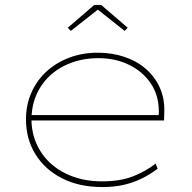

<svg xmlns="http://www.w3.org/2000/svg" viewBox="-20 -746 778 776"><path d="M393 10Q300 10 230.5 -25.5Q161 -61 123 -123Q85 -185 85 -263Q85 -323 107.5 -373Q130 -423 169.5 -458.5Q209 -494 261.5 -513.5Q314 -533 375 -533Q432 -533 482 -516.5Q532 -500 569 -468Q606 -436 626 -391.5Q646 -347 644 -291L643 -259H97V-281H632L621 -270L622 -295Q622 -361 589 -409.5Q556 -458 500.5 -484.5Q445 -511 378 -511Q302 -511 240.5 -480.5Q179 -450 143.5 -394Q108 -338 107 -263Q108 -191 144 -134Q180 -77 245 -45Q310 -13 392 -13Q466 -13 518 -33.5Q570 -54 609 -85L617 -64Q585 -40 552 -24Q519 -8 480.5 1Q442 10 393 10ZM266 -621 254 -634 361 -726H389L496 -634L484 -621L368 -713H383Z"/></svg>

Font: Lexend Giga Thin
Style: Regular
Weight: 250
Version: Version 1.007